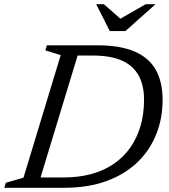

<svg xmlns="http://www.w3.org/2000/svg" viewBox="-38 -891 801 911"><path d="M264 -49Q336 -49 396 -65.5Q456 -82 502.2 -113.8Q548.5 -145.5 580.2 -190.8Q612 -236 628.8 -293.2Q645.5 -350.5 645.5 -419Q645.5 -486 619.8 -532.8Q594 -579.5 540.5 -603.5Q487 -627.5 402 -627.5H280L296 -676H424Q531.5 -676 600 -646.8Q668.5 -617.5 701 -560Q733.5 -502.5 733.5 -417Q733.5 -329 703 -253Q672.5 -177 613.2 -120.2Q554 -63.5 466.8 -31.8Q379.5 0 266 0H89.5L105.5 -49ZM250 -629.5 177 -652 184.5 -676H345L139.5 0H-17.5L-10 -24L73.5 -48ZM700 -871 557 -743.5H483L418.5 -871H455L538.5 -797.5H525L653 -871Z"/></svg>

Font: Newsreader 16pt 16pt
Style: Italic
Weight: 400
Italic angle: -17°
Version: Version 1.003